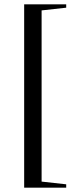

<svg xmlns="http://www.w3.org/2000/svg" viewBox="-20 -752 336 886"><path d="M91.5 114V-732H285.5V-716.5L172 -704V86L285.5 98.5V114Z"/></svg>

Font: Newsreader Display Medium
Style: Regular
Weight: 500
Designer: Hugues Gentile
Foundry: Production Type
Version: Version 1.001